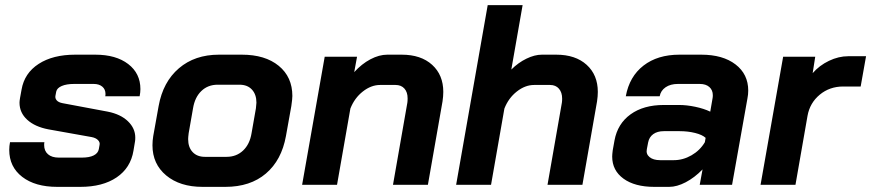

<svg xmlns="http://www.w3.org/2000/svg" viewBox="-20 -720 3394 748"><path d="M16 -136Q16 -151 19 -166H153Q152 -162 152 -155Q152 -132 167 -119Q182 -106 209 -106H299Q328 -106 345 -114.5Q362 -123 365 -139L368 -156Q370 -166 361.5 -174.5Q353 -183 337 -186L169 -216Q116 -226 86 -253.5Q56 -281 56 -320Q56 -326 58 -338L64 -371Q75 -435 130.5 -471Q186 -507 273 -507H351Q432 -507 479.5 -470.5Q527 -434 527 -373Q527 -360 524 -345H390Q391 -348 391 -354Q391 -372 378.5 -382.5Q366 -393 345 -393H269Q239 -393 220.5 -385Q202 -377 199 -363L196 -347Q194 -337 201 -329Q208 -321 224 -318L400 -285Q450 -275 478.5 -247.5Q507 -220 507 -184Q507 -174 506 -169L500 -133Q489 -66 434.5 -29Q380 8 293 8H203Q117 8 66.5 -31Q16 -70 16 -136Z M574 -154Q574 -172 577 -190L598 -307Q615 -401 677 -454Q739 -507 833 -507H922Q1013 -507 1066 -463.5Q1119 -420 1119 -346Q1119 -335 1115 -307L1094 -190Q1077 -96 1016 -44Q955 8 858 8H769Q681 8 627.5 -36.5Q574 -81 574 -154ZM863 -109Q901 -109 927 -133.5Q953 -158 960 -201L977 -298Q979 -314 979 -320Q979 -352 961.5 -371Q944 -390 913 -390H828Q790 -390 764.5 -365.5Q739 -341 732 -298L715 -201Q713 -185 713 -178Q713 -146 730.5 -127.5Q748 -109 778 -109Z M1245 -499H1371L1360 -439Q1389 -471 1423 -489Q1457 -507 1489 -507H1545Q1620 -507 1663.5 -467.5Q1707 -428 1707 -362Q1707 -345 1704 -325L1647 0H1511L1567 -320Q1568 -326 1568 -337Q1568 -361 1555.5 -375Q1543 -389 1521 -389H1461Q1426 -389 1393.5 -363.5Q1361 -338 1345 -297L1293 0H1157Z M1880 -700H2016L1972 -449Q1999 -476 2031 -491.5Q2063 -507 2091 -507H2147Q2222 -507 2265.5 -467.5Q2309 -428 2309 -362Q2309 -345 2306 -325L2249 0H2113L2169 -320Q2170 -326 2170 -336Q2170 -360 2157.5 -374.5Q2145 -389 2123 -389H2061Q2026 -389 1993.5 -363.5Q1961 -338 1945 -297L1893 0H1757Z M2365 -110Q2365 -118 2367 -134L2374 -173Q2386 -238 2436.5 -274.5Q2487 -311 2566 -311H2626Q2655 -311 2688.5 -304Q2722 -297 2747 -285L2756 -337Q2757 -341 2757 -349Q2757 -369 2743.5 -381Q2730 -393 2706 -393H2621Q2592 -393 2573 -380Q2554 -367 2550 -345H2418Q2432 -422 2487 -464.5Q2542 -507 2627 -507H2712Q2796 -507 2845.5 -469Q2895 -431 2895 -367Q2895 -352 2892 -337L2832 0H2706L2717 -60Q2686 -28 2651.5 -10Q2617 8 2587 8H2529Q2453 8 2409 -24Q2365 -56 2365 -110ZM2605 -96Q2641 -96 2674 -115Q2707 -134 2726 -166L2729 -183Q2716 -195 2688 -202Q2660 -209 2628 -209H2566Q2541 -209 2525 -197.5Q2509 -186 2505 -165L2500 -139Q2496 -120 2510.5 -108Q2525 -96 2552 -96Z M3031 -499H3156L3146 -435Q3172 -465 3209.5 -483Q3247 -501 3285 -501H3354L3333 -383H3265Q3212 -383 3173.5 -351Q3135 -319 3126 -269L3079 0H2943Z"/></svg>

Font: Bai Jamjuree
Style: Bold Italic
Weight: 700
Italic angle: -10°
Designer: Katatrad Aksorn Co.,Ltd.
Foundry: Cadson Demak Co.,Ltd.
Version: Version 1.000; ttfautohint (v1.6)